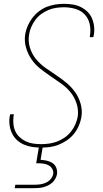

<svg xmlns="http://www.w3.org/2000/svg" viewBox="-20 -763 540 1003"><path d="M195 8Q171 8 148 4.5Q125 1 104.5 -8Q84 -17 68 -32Q52 -47 42.5 -67Q33 -87 30 -110Q27 -133 31 -157Q32 -159 32.5 -161.5Q33 -164 33 -166H53Q52 -164 51.5 -162Q51 -160 51 -158Q48 -137 50 -116Q52 -95 60 -77.5Q68 -60 82.5 -46.5Q97 -33 115 -24.5Q133 -16 153.5 -13Q174 -10 195 -10Q216 -10 237 -13Q258 -16 278 -23.5Q298 -31 317 -44Q336 -57 350 -74.5Q364 -92 373 -112Q382 -132 386 -153Q391 -189 380 -222.5Q369 -256 348 -281.5Q327 -307 299.5 -326.5Q272 -346 244 -365Q216 -384 189.5 -405Q163 -426 144 -454Q125 -482 115.5 -516Q106 -550 112 -586Q116 -608 125.5 -629.5Q135 -651 149.5 -670Q164 -689 183.5 -704Q203 -719 225 -727.5Q247 -736 269.5 -739.5Q292 -743 314 -743Q337 -743 359.5 -739.5Q382 -736 401.5 -726.5Q421 -717 436.5 -702Q452 -687 460.5 -667Q469 -647 471.5 -624.5Q474 -602 470 -579Q469 -576 468.5 -574Q468 -572 468 -569H449Q449 -571 449.5 -573.5Q450 -576 450 -578Q455 -608 448.5 -637.5Q442 -667 422.5 -687.5Q403 -708 374 -716.5Q345 -725 314 -725Q294 -725 273.5 -722Q253 -719 233.5 -711Q214 -703 196 -690Q178 -677 165 -659.5Q152 -642 143.5 -622.5Q135 -603 132 -583Q126 -547 136.5 -513.5Q147 -480 168.5 -454Q190 -428 217.5 -408.5Q245 -389 273 -370.5Q301 -352 327 -330.5Q353 -309 372.5 -281.5Q392 -254 401.5 -220Q411 -186 405 -150Q401 -127 391 -104.5Q381 -82 365.5 -63Q350 -44 329.5 -30Q309 -16 286.5 -7Q264 2 241 5Q218 8 195 8ZM57 220 60 202H160Q175 202 190 200Q205 198 219.5 191.5Q234 185 244.5 173Q255 161 258 146Q260 132 253 119.5Q246 107 234 100.5Q222 94 207.5 92Q193 90 179 90H169L184 0H204L192 72Q209 73 225 76.5Q241 80 254.5 89Q268 98 274 113.5Q280 129 278 146Q276 158 269.5 170Q263 182 253 191Q243 200 231.5 205.5Q220 211 207.5 214.5Q195 218 182.5 219Q170 220 157 220Z"/></svg>

Font: Iosevka Curly Thin Oblique
Style: Regular
Weight: 100
Italic angle: -9°
Monospace: yes
Designer: Belleve Invis
Foundry: Belleve Invis
Version: Version 11.1.0; ttfautohint (v1.8.3)